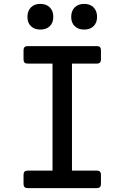

<svg xmlns="http://www.w3.org/2000/svg" viewBox="-20 -967 640 987"><path d="M413 -815Q382 -815 364 -832.5Q346 -850 346 -880Q346 -911 364 -929Q382 -947 413 -947Q443 -947 461 -929Q479 -911 479 -880Q479 -850 461 -832.5Q443 -815 413 -815ZM187 -815Q157 -815 139 -832.5Q121 -850 121 -880Q121 -911 139 -929Q157 -947 187 -947Q218 -947 236 -929Q254 -911 254 -880Q254 -850 236 -832.5Q218 -815 187 -815ZM122 0Q101 0 101 -21V-69Q101 -90 122 -90H250V-640H122Q101 -640 101 -661V-709Q101 -730 122 -730H478Q499 -730 499 -709V-661Q499 -640 478 -640H350V-90H478Q499 -90 499 -69V-21Q499 0 478 0Z"/></svg>

Font: Pitagon Sans Mono Medium
Style: Regular
Weight: 500
Monospace: yes
Designer: Travis Tran
Foundry: Pitagon
Version: Version 1.001; ttfautohint (v1.8.4.7-5d5b);gftools[0.9.26]